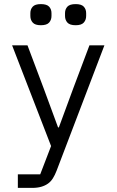

<svg xmlns="http://www.w3.org/2000/svg" viewBox="-20 -722 568 936"><path d="M179 -599Q151 -599 139.5 -612Q128 -625 128 -644V-658Q128 -677 139.5 -689.5Q151 -702 179 -702Q208 -702 219.5 -689.5Q231 -677 231 -658V-644Q231 -625 219.5 -612Q208 -599 179 -599ZM349 -599Q320 -599 308.5 -612Q297 -625 297 -644V-658Q297 -677 308.5 -689.5Q320 -702 349 -702Q377 -702 388.5 -689.5Q400 -677 400 -658V-644Q400 -625 388.5 -612Q377 -599 349 -599ZM416 -501H489L256 110Q248 131 238 147Q228 163 214 173Q200 183 181 188.5Q162 194 136 194H67V128H176L229 -10L39 -501H114L193 -291L263 -101H267L337 -291Z"/></svg>

Font: PlemolJP
Style: Regular
Weight: 400
Monospace: yes
Version: v2.0.4; ttfautohint (v1.8.4.7-5d5b-dirty) -l 6 -r 45 -G 200 